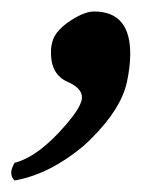

<svg xmlns="http://www.w3.org/2000/svg" viewBox="-20 -147 284 334"><path d="M143.6 -127Q208 -127 206.5 -50.3Q206.1 -28.8 200.7 -3.9Q190.4 43 138.2 94.7Q130.4 102.5 124 107.9Q65.9 156.2 5.4 167Q-6.3 155.8 5.4 136.2Q47.4 125.5 95.7 68.8Q118.7 42 122.1 26.9Q126 7.8 98.1 -4.4Q95.7 -5.4 94.7 -5.9Q66.4 -20.5 68.8 -61.5Q69.3 -67.9 70.8 -73.2Q75.7 -95.7 110.8 -116.2Q129.9 -127 143.6 -127Z"/></svg>

Font: Linux Libertine Capitals O
Style: Bold Italic Samll Caps
Weight: 400
Italic angle: -12°
Designer: Philipp H. Poll
Foundry: Philipp H. Poll
Version: Version 5.0.4